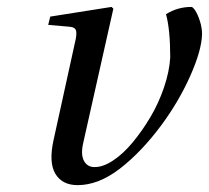

<svg xmlns="http://www.w3.org/2000/svg" viewBox="-20 -522 603 554"><path d="M119.1 -450.2 125 -474.1 301.8 -502 307.1 -497.1 220.2 -109.9Q212.4 -76.2 222.2 -58.1Q231.9 -40 252 -40Q275.9 -39.1 305.4 -58.3Q335 -77.6 362.5 -110.8Q390.1 -144 414.1 -184.3Q438 -224.6 453.4 -270.3Q468.8 -315.9 471.2 -356Q471.2 -437 459 -481Q492.2 -502 532.2 -502Q536.6 -502 543.7 -491Q550.8 -480 556.9 -460.9Q563 -441.9 563 -423.8Q562 -377.4 529.3 -303.7Q496.6 -230 445.8 -161.1Q388.2 -83.5 326.2 -35.6Q264.2 12.2 204.1 12.2Q159.2 12.2 139.6 -20.8Q120.1 -53.7 134.8 -119.1L195.8 -397Q202.1 -421.9 199.7 -432.6Q197.3 -443.4 181.2 -444.8Z"/></svg>

Font: Linguistics Pro
Style: Italic
Weight: 400
Italic angle: -12°
Designer: Stefan Peev, Context Ltd
Foundry: Stefan Peev, Context Ltd
Version: Version 001.000